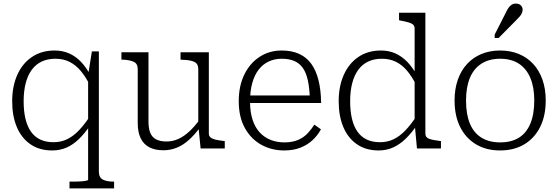

<svg xmlns="http://www.w3.org/2000/svg" viewBox="-20 -829 3115 1072"><path d="M368 223V185H395Q410 185 427.5 184Q445 183 458.5 180.5Q472 178 472 175V-410L473 -416L493 -542H532V129Q532 162 554 173.5Q576 185 614 185H617V223ZM285 -547Q329 -547 365.5 -531Q402 -515 431 -485Q460 -455 484 -411L480 -357Q457 -402 430 -434Q403 -466 368.5 -483.5Q334 -501 290 -501Q246 -501 213 -485.5Q180 -470 157.5 -439.5Q135 -409 123.5 -364.5Q112 -320 112 -264Q112 -209 122 -166.5Q132 -124 152.5 -94.5Q173 -65 204.5 -50Q236 -35 279 -35Q321 -35 355.5 -52Q390 -69 420.5 -101Q451 -133 480 -177L483 -128Q453 -84 420.5 -52.5Q388 -21 351.5 -5Q315 11 271 11Q200 11 150 -23.5Q100 -58 74 -119.5Q48 -181 48 -264Q48 -347 76.5 -411Q105 -475 158.5 -511Q212 -547 285 -547Z M809 -537V-151Q809 -113 818.5 -88.5Q828 -64 850.5 -51.5Q873 -39 910 -39Q945 -39 976.5 -53.5Q1008 -68 1037.5 -95.5Q1067 -123 1096 -163L1099 -120Q1068 -78 1035.5 -48.5Q1003 -19 967.5 -4.5Q932 10 892 10Q846 10 814 -6.5Q782 -23 765.5 -57Q749 -91 749 -141V-443Q749 -473 727.5 -483.5Q706 -494 666 -496H658V-537ZM1146 -537V-83Q1146 -69 1156.5 -61Q1167 -53 1185 -49Q1203 -45 1228 -42L1235 -41V0H1100L1088 -123L1087 -127V-443Q1087 -473 1065 -483.5Q1043 -494 1001 -495L988 -496V-537Z M1376 -263Q1376 -203 1390.5 -159.5Q1405 -116 1431 -88.5Q1457 -61 1492 -47.5Q1527 -34 1568 -34Q1614 -34 1646 -48.5Q1678 -63 1699 -86Q1720 -109 1735 -133L1772 -107Q1753 -72 1724 -45.5Q1695 -19 1656 -4Q1617 11 1567 11Q1496 11 1438.5 -21Q1381 -53 1347 -114.5Q1313 -176 1313 -264Q1313 -348 1343.5 -411.5Q1374 -475 1428.5 -511Q1483 -547 1553 -547Q1609 -547 1650.5 -528Q1692 -509 1718.5 -472Q1745 -435 1758.5 -380.5Q1772 -326 1773 -254H1357V-296H1729L1710 -279Q1708 -339 1698.5 -381.5Q1689 -424 1670.5 -450Q1652 -476 1623 -488.5Q1594 -501 1553 -501Q1513 -501 1480 -485.5Q1447 -470 1424 -440Q1401 -410 1388.5 -365.5Q1376 -321 1376 -263Z M2355 -83Q2355 -61 2377.5 -53.5Q2400 -46 2437 -42L2442 -41V0H2308L2296 -130L2295 -133V-669Q2295 -684 2286.5 -691.5Q2278 -699 2261 -704Q2244 -709 2217 -714L2208 -716V-758H2355ZM2107 -547Q2151 -547 2187 -531Q2223 -515 2253 -484.5Q2283 -454 2307 -410L2303 -356Q2280 -402 2252.5 -434.5Q2225 -467 2190.5 -484Q2156 -501 2112 -501Q2069 -501 2036 -485.5Q2003 -470 1980.5 -439.5Q1958 -409 1946.5 -364.5Q1935 -320 1935 -264Q1935 -209 1945 -166.5Q1955 -124 1975.5 -94.5Q1996 -65 2027.5 -50Q2059 -35 2102 -35Q2144 -35 2178.5 -52Q2213 -69 2243.5 -101Q2274 -133 2303 -177L2306 -128Q2276 -84 2243.5 -53Q2211 -22 2174.5 -5.5Q2138 11 2094 11Q2023 11 1973 -23.5Q1923 -58 1897 -119.5Q1871 -181 1871 -264Q1871 -347 1899.5 -411Q1928 -475 1981 -511Q2034 -547 2107 -547Z M3027 -268Q3027 -182 2995.5 -119.5Q2964 -57 2907 -23Q2850 11 2772 11Q2695 11 2638 -23Q2581 -57 2549.5 -119.5Q2518 -182 2518 -268Q2518 -332 2536 -383.5Q2554 -435 2587.5 -471.5Q2621 -508 2668 -527.5Q2715 -547 2772 -547Q2830 -547 2877 -527.5Q2924 -508 2957.5 -471.5Q2991 -435 3009 -383.5Q3027 -332 3027 -268ZM2582 -268Q2582 -191 2603.5 -139Q2625 -87 2668 -60.5Q2711 -34 2772 -34Q2835 -34 2877 -60Q2919 -86 2941 -138.5Q2963 -191 2963 -268Q2963 -342 2941 -394Q2919 -446 2877 -473.5Q2835 -501 2772 -501Q2711 -501 2668 -473.5Q2625 -446 2603.5 -394Q2582 -342 2582 -268ZM2802 -754Q2810 -771 2818 -783.5Q2826 -796 2836.5 -802.5Q2847 -809 2860 -809Q2878 -809 2888 -799Q2898 -789 2898 -775Q2898 -765 2893.5 -755Q2889 -745 2880.5 -735.5Q2872 -726 2862 -716L2764 -617H2742V-636Z"/></svg>

Font: Roboto Serif 20pt ExtraLight
Style: Regular
Weight: 250
Version: Version 1.008